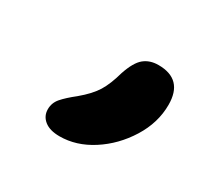

<svg xmlns="http://www.w3.org/2000/svg" viewBox="-65 -878 410 390"><g transform="rotate(30 140.0 -683.0)"><path d="M108 -570Q85 -570 72.5 -580Q60 -590 60 -606Q60 -621 70 -632.5Q80 -644 99 -659Q123 -679 134 -697Q145 -715 153 -744Q163 -774 176.5 -785Q190 -796 210 -796Q239 -796 253.5 -781Q268 -766 268 -736Q268 -694 244 -655.5Q220 -617 183.5 -593.5Q147 -570 108 -570Z"/></g></svg>

Font: Shantell Sans Light Medium
Style: Regular
Weight: 500
Version: Version 1.008;[ac192a2d6]